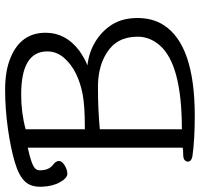

<svg xmlns="http://www.w3.org/2000/svg" viewBox="-48 -716 761 730"><g transform="rotate(-90 332.0 -350.5)"><path d="M502 -551Q502 -650 338 -650Q268 -650 206 -633V-408H219Q294 -408 337.5 -416Q381 -424 417 -441.5Q453 -459 477.5 -487Q502 -515 502 -551ZM357 -358Q283 -358 206 -351V-39Q452 -39 525 -123Q558 -161 558 -207Q558 -287 496 -325Q447 -356 376 -358ZM136 -625Q87 -614 68 -604.5Q49 -595 50 -578Q50 -544 72 -528Q85 -518 85.5 -507Q86 -496 70 -485.5Q54 -475 37.5 -474.5Q21 -474 5 -502Q-11 -530 -12.5 -571.5Q-14 -613 7 -635Q29 -659 82 -674.5Q135 -690 205 -700Q282 -711 356 -711Q430 -711 479 -690Q573 -651 573 -557Q573 -481 506 -430Q477 -409 449 -398Q497 -393 538 -368.5Q579 -344 604 -304.5Q629 -265 629 -207.5Q629 -150 602 -108Q526 10 257 10Q164 10 103 1Q83 -3 83 -17Q83 -23 89 -28.5Q95 -34 111.5 -34Q128 -34 136 -36Z"/></g></svg>

Font: ToneOZ-Pinyin-WenKai-Regular
Style: Regular
Weight: 400
Designer: Fontworks Inc.
Foundry: ToneOZ
Version: Version 0.240331